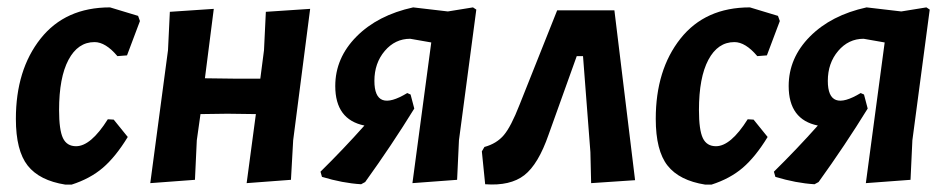

<svg xmlns="http://www.w3.org/2000/svg" viewBox="-20 -492 2568 520"><path d="M278 -472 354 -449 359 -435 324 -342 298 -340Q266 -378 236 -378Q191 -378 165.5 -330Q140 -282 140 -194Q140 -140 150.5 -118Q161 -96 186 -96Q226 -96 272 -169L288 -168L326 -121Q293 -67 258.5 -37.5Q224 -8 174 8H157Q87 -3 55 -43.5Q23 -84 23 -170Q23 -303 90 -387.5Q157 -472 278 -472Z M559 -468 535 -280 613 -279H685L695 -356L700 -460L820 -468L774 -112L768 -5L648 4L673 -183L596 -184L523 -183L513 -112L508 -5L387 4L435 -356L440 -460Z M958 7Q908 4 852 -13L848 -27Q910 -88 967 -152Q888 -168 888 -259Q888 -335 945.5 -393Q1003 -451 1099 -472L1193 -461L1261 -472L1270 -466L1223 -112L1218 -5L1097 4L1148 -377L1091 -387Q1050 -387 1022 -354Q994 -321 994 -273Q994 -186 1083 -240L1092 -236L1102 -198Q1041 -99 969 1Z M1489 -464H1644L1700 -4L1581 4L1579 -80L1559 -340H1542L1466 -128Q1438 -47 1400 -17.5Q1362 12 1294 7L1285 -82L1292 -94Q1325 -103 1344.5 -126Q1364 -149 1387 -208Z M2011 -472 2087 -449 2092 -435 2057 -342 2031 -340Q1999 -378 1969 -378Q1924 -378 1898.5 -330Q1873 -282 1873 -194Q1873 -140 1883.5 -118Q1894 -96 1919 -96Q1959 -96 2005 -169L2021 -168L2059 -121Q2026 -67 1991.5 -37.5Q1957 -8 1907 8H1890Q1820 -3 1788 -43.5Q1756 -84 1756 -170Q1756 -303 1823 -387.5Q1890 -472 2011 -472Z M2186 7Q2136 4 2080 -13L2076 -27Q2138 -88 2195 -152Q2116 -168 2116 -259Q2116 -335 2173.5 -393Q2231 -451 2327 -472L2421 -461L2489 -472L2498 -466L2451 -112L2446 -5L2325 4L2376 -377L2319 -387Q2278 -387 2250 -354Q2222 -321 2222 -273Q2222 -186 2311 -240L2320 -236L2330 -198Q2269 -99 2197 1Z"/></svg>

Font: Alegreya Sans
Style: Bold Italic
Weight: 700
Italic angle: -7°
Designer: Juan Pablo del Peral
Foundry: Huerta Tipografica
Version: Version 2.007